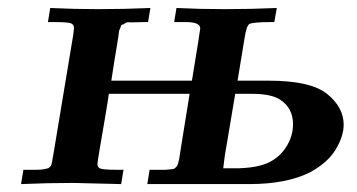

<svg xmlns="http://www.w3.org/2000/svg" viewBox="-20 -465 903 485"><path d="M33.2 0 39.1 -36.1H58.1Q66.9 -36.1 73 -36.1Q79.1 -36.1 84.5 -36.6Q89.8 -37.1 93.5 -38.1Q97.2 -39.1 100.1 -39.6Q103 -40 104.5 -42Q106 -43.9 107.4 -44.9Q108.9 -45.9 109.9 -49.6Q110.8 -53.2 111.3 -54.7Q111.8 -56.2 112.3 -61Q112.8 -65.9 113.8 -68.8L165 -377Q167 -391.1 167 -394Q167 -403.8 158 -406.5Q148.9 -409.2 118.2 -409.2H101.1L106.9 -444.8Q167 -441.9 228 -441.9Q293.9 -441.9 359.9 -444.8L354 -409.2H342.8Q328.6 -409.2 321.3 -408.7Q314 -408.2 306.4 -408.7Q298.8 -409.2 295.4 -406Q292 -402.8 289.1 -402.8Q286.1 -402.8 284.7 -397Q283.2 -391.1 282 -390.1Q280.8 -389.2 279.8 -379.2Q278.8 -369.1 277.8 -365.2Q268.1 -307.1 261.2 -261.2H464.8Q485.8 -389.2 485.8 -393.1Q485.8 -409.2 450.2 -409.2H419.9L425.8 -444.8Q485.8 -441.9 546.9 -441.9Q612.8 -441.9 679.2 -444.8L672.9 -409.2H665Q617.2 -409.2 609.6 -404.1Q602.1 -398.9 597.2 -365.2Q587.4 -307.1 580.1 -261.2H659.2Q765.1 -261.2 806.6 -227.5Q848.1 -193.8 848.1 -149.9Q848.1 -121.1 828.1 -87.6Q808.1 -54.2 763.2 -29.8Q704.1 0 609.9 0H352.1L357.9 -36.1H380.9Q390.6 -36.1 396.2 -36.1Q401.9 -36.1 408.4 -37.1Q415 -38.1 417.5 -38.1Q419.9 -38.1 423.3 -41.5Q426.8 -44.9 427.5 -45.9Q428.2 -46.9 430.2 -53.5Q432.1 -60.1 432.6 -63Q433.1 -65.9 434.6 -75.9Q436 -85.9 437 -91.8L459 -228H254.9Q252.9 -211.9 245.4 -168Q237.8 -124 231.9 -89.1Q226.1 -54.2 226.1 -50.8Q226.1 -41 235.6 -38.6Q245.1 -36.1 276.9 -36.1H292L286.1 0Q178.2 -2.9 165 -2.9Q99.1 -2.9 33.2 0ZM543.9 -40H585Q641.1 -42 668.9 -60.1Q691.9 -74.2 706.1 -99.1Q720.2 -124 720.2 -150.9Q720.2 -191.9 688 -212.9Q666 -228 616.2 -228H574.2L547.9 -71.8Z"/></svg>

Font: CMU Serif Extra
Style: BoldSlanted
Weight: 700
Italic angle: -9.46001°
Version: Version 0.7.0